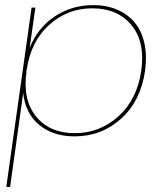

<svg xmlns="http://www.w3.org/2000/svg" viewBox="-20 -530 644 760"><path d="M120.1 -500 97.2 -339.8Q128.9 -419.9 196.5 -464.8Q264.2 -509.8 349.1 -509.8Q401.4 -509.8 443.4 -491.9Q485.4 -474.1 512.9 -441.2Q540.5 -408.2 551.5 -359.1Q562.5 -310.1 554.2 -250Q537.1 -130.4 459.5 -60.3Q381.8 9.8 274.9 9.8Q190.4 9.8 135.3 -35.6Q80.1 -81.1 71.8 -162.1L20 210H4.9L90.8 -398.9L105 -500ZM84 -245.1 85 -247.1Q68.8 -135.7 122.6 -69.3Q176.3 -2.9 275.9 -2.9Q375 -2.9 449 -69.8Q522.9 -136.7 539.1 -250Q555.2 -364.3 500.2 -430.7Q445.3 -497.1 345.2 -497.1Q247.1 -497.1 174.3 -431.2Q101.6 -365.2 85.9 -253.9L85 -255.9Z"/></svg>

Font: Human Sans Thin
Style: Italic
Weight: 100
Italic angle: -8°
Designer: Tim Radville
Foundry: Continuum
Version: Version 1.000;FEAKit 1.0